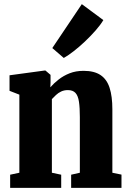

<svg xmlns="http://www.w3.org/2000/svg" viewBox="-20 -907 622 927"><path d="M73.5 -73V-450L26 -468.5V-543.5L195.5 -566.5H199.5L224 -545.5V-509L223 -485.5Q240 -505 263.2 -523.2Q286.5 -541.5 316.2 -553.2Q346 -565 383.5 -565Q435 -565 465.5 -544.5Q496 -524 509.2 -482.8Q522.5 -441.5 522.5 -379.5V-73L566.5 -64V0H323.5V-63.5L365.5 -73V-342Q365.5 -387 361.2 -415.8Q357 -444.5 344.5 -458.2Q332 -472 307.5 -472Q289.5 -472 275.2 -465.2Q261 -458.5 250.2 -448.2Q239.5 -438 230.5 -428.5V-73L275.5 -63.5V0H29V-63.5ZM287.5 -627.5 232.5 -675 375 -887 479 -810Q465 -786.5 441.2 -759.5Q417.5 -732.5 390 -706.5Q362.5 -680.5 335.8 -659.8Q309 -639 288.5 -627.5Z"/></svg>

Font: Merriweather 24pt SemiCondensed Black
Style: Regular
Weight: 900
Width: 4
Designer: Eben Sorkin
Foundry: Eben Sorkin
Version: Version 2.100